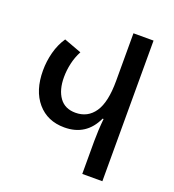

<svg xmlns="http://www.w3.org/2000/svg" viewBox="-131 -815 829 916"><g transform="rotate(20 284.0 -357.0)"><path d="M390 0V-167Q390 -192 391.5 -222Q393 -252 396 -281H391Q344 -179 233 -179Q147 -179 96 -238.5Q45 -298 45 -400Q45 -447 57 -492.5Q69 -538 94 -575L183 -542Q166 -510 158 -474.5Q150 -439 150 -404Q150 -340 177.5 -301.5Q205 -263 259 -263Q321 -263 355.5 -313.5Q390 -364 390 -472V-714H492V0Z"/></g></svg>

Font: Noto Sans Georgian Condensed Medium
Style: Regular
Weight: 500
Width: 3
Designer: Monotype Design Team, Akaki Razmadze
Foundry: Google LLC
Version: Version 2.005; ttfautohint (v1.8.4.7-5d5b)